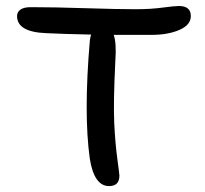

<svg xmlns="http://www.w3.org/2000/svg" viewBox="-20 -651 687 643"><path d="M345.2 -27.8Q295.4 -27.8 280.8 -119.1Q259.8 -268.6 280.8 -514.2Q282.2 -526.9 285.2 -535.2Q190.4 -537.1 133.8 -540Q37.1 -543.9 37.1 -597.2Q37.1 -610.8 48.6 -618.9Q60.1 -627 83 -627Q161.6 -627 268.1 -623.5Q374.5 -620.1 435.1 -620.1Q483.4 -620.1 523.9 -625.5Q564.5 -630.9 579.1 -630.9Q619.1 -630.9 619.1 -597.2Q619.1 -567.4 580.8 -550.8Q542.5 -534.2 487.8 -534.2H360.8Q370.6 -506.8 366.2 -445.8Q359.4 -307.6 362.5 -240.2Q365.7 -172.9 372.8 -120.1Q379.9 -67.4 379.9 -63Q379.9 -27.8 345.2 -27.8Z"/></svg>

Font: Shantell Sans Irregular
Style: Regular
Weight: 400
Designer: Stephen Nixon, Anya Danilova, Shantell Martin
Foundry: Arrow Type
Version: Version 1.006;[9816181b4]